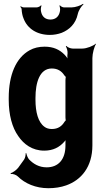

<svg xmlns="http://www.w3.org/2000/svg" viewBox="-20 -784 561 1012"><path d="M325 -31V-17C325 57 287 98 226 98C186 98 156 80 133 56C126 48 120 32 119 24H115C116 32 113 48 107 57L76 100C68 111 46 127 36 129L37 133C46 131 65 137 74 146C111 183 168 208 235 208C269 208 301 203 329 193C408 165 467 96 467 -18V-478C467 -502 477 -539 486 -552L485 -554C472 -542 437 -528 414 -528H363C352 -528 335 -535 330 -542L327 -539C332 -533 337 -514 336 -504V-502C334 -489 335 -471 339 -462L342 -464C339 -473 328 -488 319 -497C294 -522 262 -538 215 -538C186 -538 159 -532 136 -519C64 -479 26 -389 26 -268V-258C26 -178 44 -112 76 -67C105 -24 150 10 213 10C260 10 293 -8 318 -36C323 -41 329 -49 331 -55L328 -56C325 -51 325 -39 325 -31ZM325 -361V-166C325 -163 326 -149 327 -148L330 -151C328 -152 322 -145 320 -142C306 -119 286 -104 253 -104C238 -104 224 -108 214 -116C181 -140 167 -193 167 -258V-268C167 -349 189 -423 253 -423C284 -423 305 -409 319 -387C321 -385 328 -376 330 -377L328 -381C326 -380 325 -364 325 -361ZM246 -681C219 -681 201 -696 196 -725C194 -733 196 -749 199 -754L196 -756C193 -751 181 -745 173 -745H105C100 -745 92 -749 89 -751L87 -748C90 -746 94 -740 94 -735C95 -718 98 -701 104 -687C124 -633 175 -600 243 -600C265 -600 286 -604 305 -611C345 -627 379 -658 390 -710C394 -729 409 -752 420 -761L418 -764C406 -755 377 -745 358 -745H317C310 -745 299 -751 296 -756L293 -754C296 -749 298 -733 296 -725C291 -696 272 -681 246 -681Z"/></svg>

Font: Asimov
Style: EdgeExtreme
Weight: 500
Designer: Google
Version: Version 2.000980: 2014